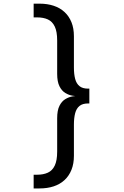

<svg xmlns="http://www.w3.org/2000/svg" viewBox="-20 -833 690 1071"><path d="M478.4 -295.7H422.9Q406.6 -295.7 385.5 -299Q364.5 -302.2 344.6 -314.2Q324.6 -326.1 311.8 -351.6Q298.9 -377.1 298.9 -421.1V-607Q298.9 -656.9 285.4 -685Q272 -713.1 247 -724.6Q222 -736 186.9 -736H167.7V-812.6H200.7Q244.2 -812.6 279.6 -800.8Q314.9 -789.1 340 -765.8Q365.1 -742.6 378.7 -708.8Q392.3 -675.1 392.3 -630.6V-456.7Q392.3 -419.3 399.3 -392.8Q406.3 -366.4 423.5 -352.5Q440.6 -338.6 471 -338.6H478.4ZM200.7 218.1H167.7V141.6H186.9Q222 141.6 247 130.1Q272 118.7 285.4 90.6Q298.9 62.4 298.9 12.6V-173.3Q298.9 -217.8 311.8 -243Q324.6 -268.3 344.6 -280.2Q364.5 -292.2 385.5 -295.5Q406.6 -298.7 422.9 -298.7H478.4V-255.9H471Q440.6 -255.9 423.5 -242Q406.3 -228.1 399.3 -201.6Q392.3 -175.1 392.3 -137.7V36.1Q392.3 80.1 378.7 114.1Q365.1 148.1 340 171.4Q314.9 194.6 279.6 206.4Q244.2 218.1 200.7 218.1Z"/></svg>

Font: Trispace Thin
Style: Regular
Weight: 100
Designer: Tyler Finck
Foundry: Etcetera Type Company
Version: Version 1.210